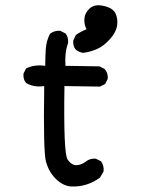

<svg xmlns="http://www.w3.org/2000/svg" viewBox="-20 -704 540 723"><path d="M244.1 -2Q214.8 -5.9 189.5 -31.2Q164.1 -56.6 153.3 -94.2Q142.6 -131.8 146.5 -379.9Q107.4 -374 78.1 -391.6Q66.4 -405.3 68.4 -426.8L78.1 -446.3Q109.4 -461.9 150.4 -456.1Q150.4 -487.3 152.3 -518.6Q154.3 -549.8 168 -576.2Q183.6 -589.8 207 -587.9L226.6 -578.1Q238.3 -564.5 236.3 -542Q222.7 -502.9 226.6 -456.1L354.5 -454.1L374 -444.3Q387.7 -428.7 385.7 -407.2L376 -387.7L356.4 -377.9L222.7 -379.9Q218.8 -126 234.4 -103.5Q250 -81.1 268.6 -82Q287.1 -83 303.2 -95.7Q319.3 -108.4 340.8 -106.4L360.4 -96.7Q372.1 -81.1 370.1 -58.6L356.4 -35.2Q333 -17.6 304.7 -8.8Q276.4 0 244.1 -2ZM293.9 -504.9Q278.3 -506.8 265.6 -516.6Q253.9 -530.3 255.9 -551.8L265.6 -572.3Q282.2 -584 305.7 -593.8Q295.9 -613.3 297.9 -634.8Q299.8 -656.2 318.4 -672.9Q336.9 -689.5 371.1 -681.6Q405.3 -673.8 415 -653.3Q424.8 -632.8 420.9 -607.4Q417 -582 393.6 -556.2Q370.1 -530.3 345.7 -519.5Q321.3 -508.8 293.9 -504.9Z"/></svg>

Font: JasonHandwriting1
Style: Regular
Weight: 400
Version: Version 1.48.20